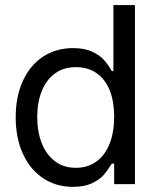

<svg xmlns="http://www.w3.org/2000/svg" viewBox="-20 -727 631 758"><path d="M42 -263.7Q42 -346.7 70.8 -408.7Q99.6 -470.7 150.9 -503.9Q202.1 -537.1 268.6 -537.1Q313.5 -537.1 343.8 -522.9Q374 -508.8 390.1 -490.7Q406.2 -472.7 418.9 -450.2L421.9 -446.3H427.7V-707H512.7V0H430.7V-81.1H421.9L418.9 -77.1Q405.3 -54.7 389.2 -36.1Q373 -17.6 342.8 -3.4Q312.5 10.7 267.6 10.7Q202.1 10.7 150.9 -22.9Q99.6 -56.6 70.8 -119.1Q42 -181.6 42 -263.7ZM430.7 -265.6Q430.7 -325.2 413.6 -369.1Q396.5 -413.1 362.3 -437.5Q328.1 -461.9 279.3 -461.9Q230.5 -461.9 196.3 -436.5Q162.1 -411.1 144.5 -366.7Q127 -322.3 127 -265.6Q127 -208 144.5 -162.6Q162.1 -117.2 196.3 -90.8Q230.5 -64.5 279.3 -64.5Q327.1 -64.5 361.3 -89.8Q395.5 -115.2 413.1 -160.6Q430.7 -206.1 430.7 -265.6Z"/></svg>

Font: Pretendard GOV Variable
Style: Regular
Weight: 400
Designer: Base glyphs from Inter by Rasmus Andersson; Hangul glyphs from Noto Sans CJK(Source Han Sans) by Jang Soo-young and Kang
Foundry: Kil Hyung-jin
Version: Version 1.307;Glyphs 3.2 (3192)